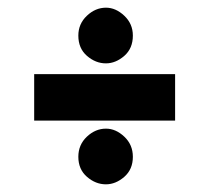

<svg xmlns="http://www.w3.org/2000/svg" viewBox="-20 -522 550 500"><path d="M184 -429.3Q184 -460 206.3 -481Q228.5 -502 256 -502Q281.5 -502 303.7 -481Q326 -460 326 -429.3Q326 -396 303.7 -376.5Q281.3 -357 255.8 -357Q229 -357 206.5 -376.5Q184 -396 184 -429.3ZM184 -113.7Q184 -145.1 206.3 -166.1Q228.5 -187 256 -187Q281.5 -187 303.7 -166.1Q326 -145.1 326 -113.7Q326 -81 303.7 -61.5Q281.3 -42 255.8 -42Q229 -42 206.5 -61.5Q184 -81 184 -113.7ZM69 -329H436V-208H69Z"/></svg>

Font: Reem Kufi Fun
Style: Regular
Weight: 400
Designer: Khaled Hosny
Version: Version 1.005